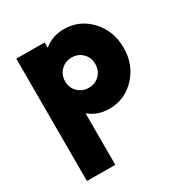

<svg xmlns="http://www.w3.org/2000/svg" viewBox="-186 -648 1033 1087"><g transform="rotate(-30 330.5 -104.5)"><path d="M385 -510Q486.2 -510 556.2 -435Q626.2 -360 626.2 -250Q626.2 -140 556.2 -65Q486.2 10 385 10Q307.5 10 253.8 -36.2V301.2L68.8 300V-500L253.8 -498.8V-463.8Q307.5 -510 385 -510ZM342.5 -151.2Q385 -151.2 413.1 -179.4Q441.2 -207.5 441.2 -250Q441.2 -292.5 413.1 -320.6Q385 -348.8 342.5 -348.8Q301.2 -348.8 272.5 -320.6Q243.8 -292.5 243.8 -250Q243.8 -207.5 272.5 -179.4Q301.2 -151.2 342.5 -151.2Z"/></g></svg>

Font: Now Alt Black
Style: Regular
Weight: 900
Designer: Alfredo Marco Pradil
Foundry: Alfredo Marco Pradil
Version: Version 1.002;PS 001.002;hotconv 1.0.88;makeotf.lib2.5.64775